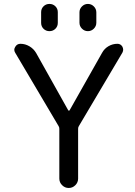

<svg xmlns="http://www.w3.org/2000/svg" viewBox="-20 -978 690 978"><path d="M189.5 -861.3V-916Q189.5 -933.6 201.7 -945.8Q213.9 -958 231.9 -958Q250 -958 262.2 -945.8Q274.4 -933.6 274.4 -916V-861.3Q274.4 -843.8 262.2 -831.5Q250 -819.3 231.9 -819.3Q213.9 -819.3 201.7 -831.5Q189.5 -843.8 189.5 -861.3ZM384.8 -862.3V-915Q384.8 -932.6 397.5 -945.3Q410.2 -958 427.7 -958Q445.3 -958 458 -945.3Q470.7 -932.6 470.7 -915V-862.3Q470.7 -844.7 458 -832Q445.3 -819.3 427.7 -819.3Q410.2 -819.3 397.5 -832Q384.8 -844.7 384.8 -862.3ZM327.1 -417Q329.1 -414.1 331.1 -414.1Q333 -414.1 335 -417L500 -709Q511.7 -730.5 532.7 -742.7Q553.7 -754.9 578.1 -754.9Q594.7 -754.9 603.5 -740.2Q607.4 -732.4 607.4 -724.6Q607.4 -717.8 603.5 -710L381.8 -335.9Q377.9 -330.1 377.9 -322.3V-68.4Q377.9 -48.8 363.8 -34.7Q349.6 -20.5 330.1 -20.5Q310.5 -20.5 296.4 -34.7Q282.2 -48.8 282.2 -68.4V-322.3Q282.2 -330.1 278.3 -335.9L57.6 -709Q52.7 -716.8 52.7 -724.6Q52.7 -731.4 57.6 -739.3Q66.4 -754.9 84 -754.9Q108.4 -754.9 129.9 -742.2Q151.4 -729.5 164.1 -708Z"/></svg>

Font: Gen Jyuu Gothic P Regular
Style: Regular
Weight: 400
Designer: [Source Han Sans]
Ryoko NISHIZUKA  (kana & ideographs); Paul D. Hunt (Latin, Greek & Cyrillic); Wenlong ZHANG  (bopomofo
Version: Version 1.002.20150607